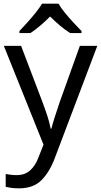

<svg xmlns="http://www.w3.org/2000/svg" viewBox="-20 -786 550 1046"><path d="M1 -536H95L211 -231Q226 -191 238 -154.5Q250 -118 256 -85H260Q266 -110 279 -150.5Q292 -191 306 -232L415 -536H510L279 74Q251 150 206.5 195Q162 240 84 240Q60 240 42 237.5Q24 235 11 232V162Q22 164 37.5 166Q53 168 70 168Q116 168 144.5 142Q173 116 189 73L217 2ZM299 -766Q311 -744 333.5 -716.5Q356 -689 380.5 -662.5Q405 -636 424 -617V-606H362Q336 -622 308 -645.5Q280 -669 253 -696Q226 -669 199 -646Q172 -623 146 -606H86V-617Q105 -637 128.5 -663Q152 -689 174 -716.5Q196 -744 209 -766Z"/></svg>

Font: Noto Sans Chakma
Style: Regular
Weight: 400
Designer: Zachary Quinn Scheuren - Monotype Design Team
Foundry: Monotype Imaging Inc.
Version: Version 2.003; ttfautohint (v1.8.4.7-5d5b)